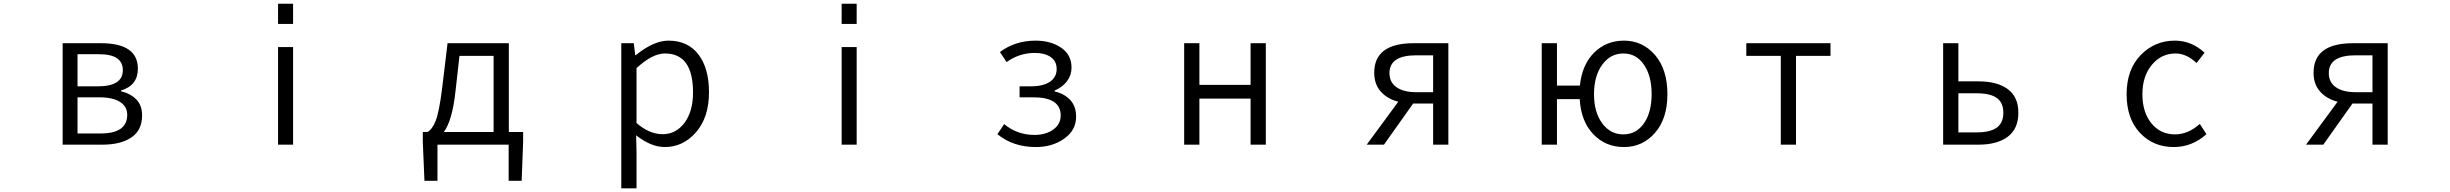

<svg xmlns="http://www.w3.org/2000/svg" viewBox="-20 -770 13040 1022"><path d="M313.5 0V-540H517.6Q713.9 -540 713.9 -404.3Q713.9 -315.4 624 -288.1V-284.2Q673.8 -272.5 705.1 -241.2Q736.3 -210 736.3 -155.3Q736.3 -77.1 679.7 -38.6Q623 0 525.4 0ZM392.6 -310.5H501Q633.8 -310.5 633.8 -396.5Q633.8 -481.4 507.8 -481.4H392.6ZM392.6 -59.6H515.6Q657.2 -59.6 657.2 -159.2Q657.2 -203.1 618.7 -227.5Q580.1 -252 508.8 -252H392.6Z M1460 0V-519.5H1540V0ZM1460 -642.6V-750H1540V-642.6Z M2425.8 -472.7 2404.3 -282.2Q2387.7 -129.9 2342.8 -67.4H2607.4V-472.7ZM2688.5 -67.4H2764.6V-15.6L2756.8 192.4H2687.5V0H2308.6V192.4H2239.3L2230.5 -15.6V-67.4H2254.9Q2281.2 -81.1 2299.3 -127.4Q2317.4 -173.8 2333 -296.9L2362.3 -540H2688.5Z M3287.1 232.4V-540H3353.5L3361.3 -476.6H3364.3Q3460 -553.7 3538.1 -553.7Q3641.6 -553.7 3697.8 -480Q3753.9 -406.2 3753.9 -279.3Q3753.9 -145.5 3685.1 -66.4Q3616.2 12.7 3518.6 12.7Q3445.3 12.7 3366.2 -49.8L3368.2 44.9V232.4ZM3506.8 -55.7Q3578.1 -55.7 3623.5 -116.2Q3668.9 -176.8 3668.9 -278.3Q3668.9 -485.4 3519.5 -485.4Q3452.1 -485.4 3368.2 -407.2V-115.2Q3436.5 -55.7 3506.8 -55.7Z M4460 0V-519.5H4540V0ZM4460 -642.6V-750H4540V-642.6Z M5493.2 12.7Q5373 12.7 5289.1 -55.7L5325.2 -109.4Q5394.5 -51.8 5486.3 -51.8Q5545.9 -51.8 5585.9 -80.1Q5626 -108.4 5626 -155.3Q5626 -252 5480.5 -252H5407.2V-310.5H5466.8Q5533.2 -310.5 5568.8 -335Q5604.5 -359.4 5604.5 -402.3Q5604.5 -444.3 5572.8 -466.3Q5541 -488.3 5488.3 -488.3Q5406.2 -488.3 5337.9 -439.5L5302.7 -493.2Q5383.8 -553.7 5492.2 -553.7Q5573.2 -553.7 5628.4 -516.1Q5683.6 -478.5 5683.6 -410.2Q5683.6 -370.1 5659.7 -337.9Q5635.7 -305.7 5593.8 -288.1V-283.2Q5645.5 -271.5 5676.8 -237.8Q5708 -204.1 5708 -148.4Q5708 -77.1 5645 -32.2Q5582 12.7 5493.2 12.7Z M6283.2 0V-540H6364.3V-318.4H6636.7V-540H6717.8V0H6636.7V-245.1H6364.3V0Z M7608.4 -279.3V-475.6H7518.6Q7376 -475.6 7376 -380.9Q7376 -332 7413.6 -305.7Q7451.2 -279.3 7518.6 -279.3ZM7504.9 -540H7689.5V0H7608.4V-218.8H7502.9H7502L7346.7 0H7254.9L7422.9 -228.5Q7365.2 -243.2 7330.1 -282.2Q7294.9 -321.3 7294.9 -382.8Q7294.9 -540 7504.9 -540Z M8621.1 -54.7Q8689.5 -54.7 8730.5 -113.3Q8771.5 -171.9 8771.5 -268.6Q8771.5 -366.2 8730.5 -425.8Q8689.5 -485.4 8621.1 -485.4Q8551.8 -485.4 8508.3 -425.3Q8464.8 -365.2 8464.8 -268.6Q8464.8 -172.9 8508.3 -113.8Q8551.8 -54.7 8621.1 -54.7ZM8267.6 -314.5H8389.6Q8401.4 -426.8 8465.8 -490.2Q8530.3 -553.7 8624 -553.7Q8723.6 -553.7 8789.6 -477.1Q8855.5 -400.4 8855.5 -268.6Q8855.5 -138.7 8789.6 -63Q8723.6 12.7 8624 12.7Q8526.4 12.7 8460.9 -55.7Q8395.5 -124 8388.7 -242.2H8267.6V0H8186.5V-540H8267.6Z M9459 0V-472.7H9275.4V-540H9723.6V-472.7H9540V0Z M10323.2 0V-540H10404.3V-336.9H10511.7Q10611.3 -336.9 10667.5 -295.4Q10723.6 -253.9 10723.6 -169.9Q10723.6 -85 10667.5 -42.5Q10611.3 0 10511.7 0ZM10404.3 -65.4H10502Q10574.2 -65.4 10608.9 -90.8Q10643.6 -116.2 10643.6 -169.9Q10643.6 -223.6 10608.9 -248.5Q10574.2 -273.4 10502 -273.4H10404.3Z M11550.8 12.7Q11441.4 12.7 11370.6 -63Q11299.8 -138.7 11299.8 -268.6Q11299.8 -399.4 11374.5 -476.6Q11449.2 -553.7 11556.6 -553.7Q11645.5 -553.7 11714.8 -489.3L11671.9 -434.6Q11618.2 -485.4 11560.5 -485.4Q11484.4 -485.4 11434.1 -424.8Q11383.8 -364.3 11383.8 -268.6Q11383.8 -172.9 11431.6 -113.8Q11479.5 -54.7 11557.6 -54.7Q11627 -54.7 11689.5 -110.4L11724.6 -55.7Q11648.4 12.7 11550.8 12.7Z M12608.4 -279.3V-475.6H12518.6Q12376 -475.6 12376 -380.9Q12376 -332 12413.6 -305.7Q12451.2 -279.3 12518.6 -279.3ZM12504.9 -540H12689.5V0H12608.4V-218.8H12502.9H12502L12346.7 0H12254.9L12422.9 -228.5Q12365.2 -243.2 12330.1 -282.2Q12294.9 -321.3 12294.9 -382.8Q12294.9 -540 12504.9 -540Z"/></svg>

Font: Gen Shin Gothic Monospace Normal
Style: Regular
Weight: 350
Designer: [Source Han Sans]
Ryoko NISHIZUKA  (kana & ideographs); Paul D. Hunt (Latin, Greek & Cyrillic); Wenlong ZHANG  (bopomofo
Version: Version 1.002.20150607